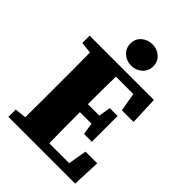

<svg xmlns="http://www.w3.org/2000/svg" viewBox="-249 -980 1090 1090"><g transform="rotate(45 295.5 -435.0)"><path d="M28 -593V-652H544L551 -482H457L438 -593H298Q297 -538 296.5 -482Q296 -426 296 -370H388L400 -442H463V-235H400L389 -306H296Q296 -240 296.5 -179Q297 -118 298 -58H458L477 -170H571L564 0H28V-59L97 -66Q98 -126 98 -187.5Q98 -249 98 -310V-342Q98 -403 98 -464Q98 -525 97 -586ZM315 -698Q277 -698 250 -722.5Q223 -747 223 -784Q223 -822 250 -846Q277 -870 315 -870Q353 -870 380 -846Q407 -822 407 -784Q407 -747 380 -722.5Q353 -698 315 -698Z"/></g></svg>

Font: Source Serif Pro Black
Style: Regular
Weight: 900
Designer: Frank Grießhammer
Foundry: Adobe Systems Incorporated
Version: Version 3.001;hotconv 1.0.111;makeotfexe 2.5.65597